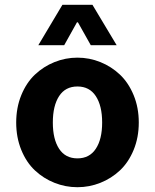

<svg xmlns="http://www.w3.org/2000/svg" viewBox="-20 -761 640 793"><path d="M138.2 -574.2 237.8 -741.2H361.8L461.9 -574.2H355L301.8 -668.9H297.9L245.1 -574.2ZM394.5 -5.9Q349.1 12.2 299.8 12.2Q250.5 12.2 205.1 -5.9Q159.7 -23.9 124.3 -57.1Q88.9 -90.3 67.9 -141.8Q46.9 -193.4 46.9 -254.9Q46.9 -316.4 67.9 -367.9Q88.9 -419.4 124.3 -452.9Q159.7 -486.3 205.1 -504.6Q250.5 -522.9 299.8 -522.9Q349.1 -522.9 394.5 -504.6Q439.9 -486.3 475.3 -452.9Q510.7 -419.4 532 -367.9Q553.2 -316.4 553.2 -254.9Q553.2 -193.4 532 -141.8Q510.7 -90.3 475.3 -57.1Q439.9 -23.9 394.5 -5.9ZM401.9 -254.9Q401.9 -324.2 375.7 -364Q349.6 -403.8 299.8 -403.8Q250 -403.8 224.1 -364Q198.2 -324.2 198.2 -254.9Q198.2 -186 224.1 -146.5Q250 -106.9 299.8 -106.9Q349.6 -106.9 375.7 -146.5Q401.9 -186 401.9 -254.9Z"/></svg>

Font: Office Code Pro D Bold
Style: Regular
Weight: 700
Designer: Nathan Rutzky & Paul D. Hunt
Foundry: Adobe Systems Incorporated
Version: Version 1.004;PS 001.004;hotconv 1.0.70;makeotf.lib2.5.58329